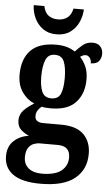

<svg xmlns="http://www.w3.org/2000/svg" viewBox="-64 -799 617 1076"><g transform="rotate(5 244.5 -261.0)"><path d="M206 236Q102 236 51 200Q0 164 0 98Q0 44 33.5 12.5Q67 -19 118 -26Q94 -36 73 -54.5Q52 -73 52 -108Q52 -141 74.5 -164.5Q97 -188 132 -209Q91 -226 63.5 -265.5Q36 -305 36 -363Q36 -451 82.5 -499.5Q129 -548 226 -548Q260 -548 286 -540.5Q312 -533 333 -519Q351 -539 373.5 -558Q396 -577 429 -577Q458 -577 472.5 -560Q487 -543 487 -520Q487 -496 474 -478.5Q461 -461 428 -461Q428 -482 418 -493Q408 -504 397 -504Q386 -504 378.5 -500Q371 -496 365 -492Q384 -472 398 -442.5Q412 -413 412 -368Q412 -289 367 -239.5Q322 -190 226 -190Q216 -190 200 -191Q184 -192 176 -195Q165 -188 155 -173.5Q145 -159 145 -140Q145 -121 157.5 -112.5Q170 -104 191 -104H291Q379 -104 420 -63Q461 -22 461 46Q461 134 398 185Q335 236 206 236ZM224 -246Q264 -246 277 -277.5Q290 -309 290 -365Q290 -423 276.5 -457Q263 -491 224 -491Q186 -491 172 -456Q158 -421 158 -364Q158 -309 172 -277.5Q186 -246 224 -246ZM208 179Q283 179 318 150.5Q353 122 353 76Q353 11 284 11H182Q165 11 147.5 18Q130 25 118 43.5Q106 62 106 95Q106 134 133 156.5Q160 179 208 179ZM222 -606Q176 -606 145 -628.5Q114 -651 98 -686Q82 -721 81 -758H141Q148 -722 169.5 -706Q191 -690 222 -690Q254 -690 275.5 -706Q297 -722 305 -758H363Q362 -721 346 -686Q330 -651 299 -628.5Q268 -606 222 -606Z"/></g></svg>

Font: Noto Serif Khmer Condensed
Style: Bold
Weight: 700
Width: 3
Designer: Danh Hong and the Monotype Design Team
Foundry: Monotype Imaging Inc.
Version: Version 2.004; ttfautohint (v1.8.4.7-5d5b)